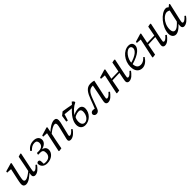

<svg xmlns="http://www.w3.org/2000/svg" viewBox="471 -2091 3699 3699"><g transform="rotate(-45 2320.0 -241.5)"><path d="M167 13C239 13 314 -48 413 -144V-172C313 -91 264 -55 216 -55C192 -55 178 -69 178 -98C178 -120 184 -153 193 -194L256 -477L243 -487L70 -437L66 -407L178 -401L171 -423L120 -187C112 -147 99 -97 99 -60C99 -5 130 13 167 13ZM412 13C483 13 536 -49 582 -109L558 -128C516 -80 486 -55 459 -55C447 -55 436 -63 436 -77C436 -89 440 -110 445 -135L516 -477L503 -487L440 -467C429 -403 416 -338 403 -274L369 -110C360 -69 359 -52 359 -38C359 -4 385 13 412 13Z M743 14C864 14 947 -65 947 -149C947 -211 912 -245 832 -254L831 -244C951 -265 992 -325 992 -378C992 -441 948 -487 861 -487C778 -487 724 -453 675 -392L700 -367C751 -419 789 -442 846 -442C890 -442 912 -416 912 -373C912 -316 874 -270 790 -270H740L730 -229H789C855 -229 868 -198 868 -144C868 -72 822 -24 732 -24C701 -24 672 -29 640 -45L686 -11L683 -93C682 -128 669 -141 643 -141C627 -141 611 -133 604 -111C604 -38 652 14 743 14Z M1330 -29C1330 -4 1349 13 1380 13C1448 13 1513 -50 1552 -109L1528 -128C1492 -83 1454 -55 1429 -55C1417 -55 1409 -62 1409 -76C1409 -86 1415 -107 1422 -135L1467 -320C1475 -353 1484 -386 1484 -418C1484 -464 1462 -487 1420 -487C1354 -487 1263 -427 1196 -359L1191 -322C1271 -388 1332 -421 1370 -421C1392 -421 1405 -410 1405 -374C1405 -354 1397 -321 1389 -287L1346 -110C1336 -69 1330 -52 1330 -29ZM1136 0C1149 -71 1161 -140 1176 -210L1207 -352L1232 -477L1219 -487L1050 -436L1046 -407L1166 -400L1149 -414L1061 0L1071 8L1136 0Z M1781 13C1898 13 2007 -93 2007 -217C2007 -267 1978 -313 1909 -313C1832 -313 1750 -280 1710 -219L1713 -186C1749 -241 1814 -269 1876 -269C1915 -269 1934 -247 1934 -204C1934 -102 1869 -29 1807 -29C1762 -29 1730 -60 1730 -134C1730 -179 1745 -228 1780 -272L1771 -280C1809 -336 1869 -398 1952 -437L1949 -465L1914 -496L1850 -425C1719 -312 1657 -211 1657 -116C1657 -30 1710 13 1781 13ZM1567 -297 1603 -291 1655 -457 1608 -425 1853 -399 1887 -446C1809 -461 1733 -477 1656 -487L1587 -432L1567 -297Z M2082 13C2114 13 2145 -1 2165 -54C2188 -113 2208 -170 2240 -256C2287 -383 2332 -426 2414 -426C2438 -426 2447 -424 2470 -418L2428 -467C2417 -403 2404 -338 2391 -274L2357 -110C2348 -69 2347 -52 2347 -38C2347 -4 2373 13 2400 13C2471 13 2524 -49 2570 -109L2546 -128C2504 -80 2474 -55 2447 -55C2435 -55 2424 -63 2424 -77C2424 -89 2428 -110 2433 -135L2506 -474C2476 -484 2447 -487 2410 -487C2300 -487 2248 -392 2201 -266C2171 -186 2150 -130 2123 -68L2146 -49L2159 -74L2141 -81C2120 -89 2104 -92 2083 -92C2054 -92 2031 -76 2022 -44C2023 -7 2050 13 2082 13Z M2647 8 2712 0C2725 -71 2737 -140 2752 -210L2783 -352L2808 -477L2795 -487L2626 -436L2622 -407L2742 -400L2725 -414L2637 0L2647 8ZM2714 -228 2997 -238V-271L2714 -266V-228ZM2972 13C3043 13 3096 -49 3142 -109L3118 -128C3076 -80 3046 -55 3019 -55C3007 -55 2996 -63 2996 -77C2996 -89 3000 -110 3005 -135L3076 -477L3063 -487L3000 -475C2989 -411 2976 -346 2963 -282L2929 -110C2921 -69 2919 -52 2919 -38C2919 -4 2945 13 2972 13Z M3336 13C3409 13 3473 -42 3515 -110L3492 -128C3465 -94 3420 -55 3357 -55C3292 -55 3253 -94 3253 -194C3253 -327 3359 -444 3424 -444C3457 -444 3480 -422 3480 -385C3480 -328 3415 -255 3228 -207L3232 -169C3479 -235 3545 -330 3545 -395C3545 -454 3510 -487 3446 -487C3307 -487 3186 -334 3186 -173C3186 -45 3249 13 3336 13Z M3624 8 3689 0C3702 -71 3714 -140 3729 -210L3760 -352L3785 -477L3772 -487L3603 -436L3599 -407L3719 -400L3702 -414L3614 0L3624 8ZM3691 -228 3974 -238V-271L3691 -266V-228ZM3949 13C4020 13 4073 -49 4119 -109L4095 -128C4053 -80 4023 -55 3996 -55C3984 -55 3973 -63 3973 -77C3973 -89 3977 -110 3982 -135L4053 -477L4040 -487L3977 -475C3966 -411 3953 -346 3940 -282L3906 -110C3898 -69 3896 -52 3896 -38C3896 -4 3922 13 3949 13Z M4249 13C4320 13 4409 -67 4479 -171L4470 -193C4382 -88 4332 -55 4290 -55C4254 -55 4230 -84 4230 -145C4230 -234 4268 -312 4316 -362C4353 -400 4395 -421 4427 -421C4462 -421 4496 -400 4521 -379L4557 -404C4531 -450 4505 -487 4462 -487C4334 -487 4154 -278 4154 -104C4154 -22 4201 13 4249 13ZM4471 13C4538 13 4600 -51 4640 -109L4616 -128C4581 -85 4542 -55 4517 -55C4504 -55 4493 -63 4493 -77C4493 -89 4496 -110 4502 -135L4582 -488L4564 -497L4498 -442L4430 -127C4423 -94 4420 -73 4420 -44C4420 -5 4444 13 4471 13Z"/></g></svg>

Font: Source Serif Variable
Style: Italic
Weight: 389
Italic angle: -12°
Designer: Frank Grießhammer
Foundry: Adobe Systems Incorporated
Version: Version 3.001;hotconv 1.0.111;makeotfexe 2.5.65597